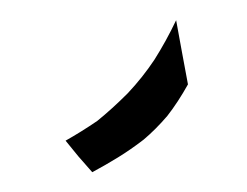

<svg xmlns="http://www.w3.org/2000/svg" viewBox="-20 -647 244 190"><path d="M154.3 -627Q154.3 -627 154.3 -627Q154.3 -627 154.3 -627Q144.5 -606.4 132.8 -587.9Q121.1 -570.3 106.4 -554.7Q90.8 -539.1 76.2 -527.3Q60.5 -516.6 44.9 -507.8Q44.9 -507.8 57.6 -492.2Q71.3 -476.6 71.3 -476.6Q71.3 -476.6 71.3 -476.6Q71.3 -476.6 71.3 -476.6Q84 -483.4 96.7 -491.2Q109.4 -499 122.1 -508.8Q133.8 -518.6 145.5 -532.2Q156.2 -545.9 166 -563.5Q166 -563.5 160.2 -594.7Q154.3 -627 154.3 -627Z"/></svg>

Font: AgendaMediumCondGoodkids
Style: AgendaMediumCondGoodkids
Weight: 500
Designer: ""
Version: ""